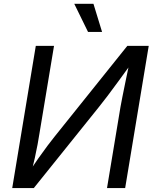

<svg xmlns="http://www.w3.org/2000/svg" viewBox="-20 -962 793 982"><path d="M620.1 0H527.3L596.2 -415Q599.6 -434.1 606.2 -467.5Q612.8 -501 622.3 -546.9Q631.8 -592.8 643.6 -648.9H660.2Q614.7 -586.4 584 -544.2Q553.2 -502 530.3 -471.7Q507.3 -441.4 485.4 -414.1L152.8 0H42.5L163.1 -727.5H256.3L182.1 -281.2Q178.2 -256.3 172.4 -224.1Q166.5 -191.9 158.2 -154.5Q149.9 -117.2 138.7 -75.7H125.5Q150.9 -116.2 176.3 -152.3Q201.7 -188.5 223.1 -216.8Q244.6 -245.1 258.3 -262.2L631.3 -727.5H740.7ZM430.2 -798.8 359.9 -942.4H458L502 -798.8Z"/></svg>

Font: Inter Variable
Style: Italic
Weight: 400
Italic angle: -9.39999°
Designer: Rasmus Andersson
Foundry: rsms
Version: Version 4.001;git-9221beed3